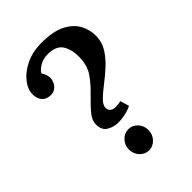

<svg xmlns="http://www.w3.org/2000/svg" viewBox="-215 -811 923 923"><g transform="rotate(-45 246.5 -350.0)"><path d="M233 -183Q202 -183 175.5 -198.5Q149 -214 149 -252Q149 -279 168.5 -304Q188 -329 233 -373Q269 -407 295 -444.5Q321 -482 322 -539Q323 -589 302 -622.5Q281 -656 224 -656Q193 -656 168.5 -641.5Q144 -627 137 -611Q145 -602 149 -589Q153 -576 153 -565Q153 -554 146.5 -539.5Q140 -525 126.5 -515Q113 -505 92 -506Q63 -508 49.5 -526Q36 -544 36 -571Q36 -604 62 -637.5Q88 -671 134.5 -693.5Q181 -716 242 -716Q321 -716 367 -692Q413 -668 432.5 -630.5Q452 -593 451 -552Q450 -510 428 -476Q406 -442 374.5 -413.5Q343 -385 311.5 -361Q280 -337 259 -316Q238 -295 238 -276Q238 -263 247.5 -254Q257 -245 278 -245Q285 -245 293.5 -246Q302 -247 311 -250L325 -204Q303 -193 277.5 -188Q252 -183 233 -183ZM242 16Q216 16 196 -4.5Q176 -25 176 -56Q176 -85 196 -106Q216 -127 243 -127Q271 -127 290 -106Q309 -85 309 -56Q309 -26 289 -5Q269 16 242 16Z"/></g></svg>

Font: Lora SemiBold
Style: Regular
Weight: 600
Designer: Olga Karpushina, Alexei Vanyashin (Cyrillic)
Foundry: Cyreal
Version: Version 3.011; ttfautohint (v1.8.4.7-5d5b)